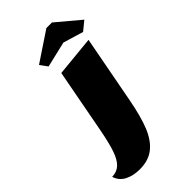

<svg xmlns="http://www.w3.org/2000/svg" viewBox="-419 -827 1102 1102"><g transform="rotate(-45 131.5 -276.5)"><path d="M12 200Q-41 200 -79.5 180Q-118 160 -131 118Q-91 117 -66 93Q-41 69 -24 20Q-7 -29 10 -118L84 -510L329 -534L251 -122Q230 -10 202 59Q174 128 128.5 164Q83 200 12 200ZM59 -588 26 -633 206 -753H251L394 -633L339 -588L216 -625Z"/></g></svg>

Font: Sansita Black Italic
Style: Regular
Weight: 900
Italic angle: -11°
Designer: Pablo Cosgaya
Foundry: Omnibus-Type
Version: Version 1.006